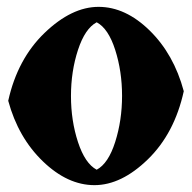

<svg xmlns="http://www.w3.org/2000/svg" viewBox="-20 -525 560 560"><path d="M516 -259Q489 -136 411.5 -60.5Q334 15 255.5 15Q177 15 105 -54.5Q33 -124 4 -231Q31 -353 110 -429Q189 -505 267.5 -505Q346 -505 416.5 -436Q487 -367 516 -259ZM262 -30Q296 -48 316 -111Q336 -174 336 -245.5Q336 -317 316 -379.5Q296 -442 262 -460Q228 -442 207.5 -379.5Q187 -317 187 -245Q187 -173 207.5 -110.5Q228 -48 262 -30Z"/></svg>

Font: Almendra
Style: Bold
Weight: 700
Designer: Ana Sanfelippo
Foundry: Ana Sanfelippo
Version: Version 1.004